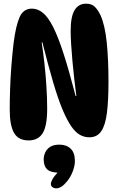

<svg xmlns="http://www.w3.org/2000/svg" viewBox="-20 -758 644 1046"><path d="M154 -711Q186 -711 214.5 -687.5Q243 -664 270.5 -609Q298 -554 327.5 -462Q357 -370 392 -235H396Q390 -279 384.5 -328.5Q379 -378 374.5 -426.5Q370 -475 367.5 -517.5Q365 -560 365 -590Q365 -668 386.5 -703Q408 -738 449 -738Q479 -738 496.5 -721Q514 -704 528 -674Q552 -620 561.5 -527Q571 -434 571 -313Q571 -210 562.5 -143Q554 -76 531.5 -43Q509 -10 467 -10Q440 -10 416 -23Q392 -36 368.5 -69.5Q345 -103 320.5 -161.5Q296 -220 269.5 -310Q243 -400 211 -527H207Q215 -476 222 -413Q229 -350 233 -285.5Q237 -221 237 -166Q237 -72 212.5 -32.5Q188 7 136 7Q80 7 56.5 -34Q33 -75 33 -161Q33 -210 35 -271.5Q37 -333 42 -398.5Q47 -464 54 -523Q66 -617 86.5 -664Q107 -711 154 -711ZM307 183Q257 183 237.5 165Q218 147 218 111Q218 92 226 73.5Q234 55 252.5 42.5Q271 30 304 30Q342 30 365 52Q388 74 388 119Q388 144 377 174Q366 204 347 228Q331 248 316 258Q301 268 287 268Q274 268 265.5 261.5Q257 255 257 244Q257 235 265.5 219Q274 203 300 175Z"/></svg>

Font: DynaPuff Condensed SemiBold
Style: Regular
Weight: 600
Width: 3
Designer: Toshi Omagari, Jennifer Daniel
Foundry: Google Fonts
Version: Version 2.000